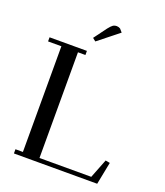

<svg xmlns="http://www.w3.org/2000/svg" viewBox="-160 -1004 956 1111"><g transform="rotate(20 318.5 -448.0)"><path d="M22 -676.8V-702.1H252V-676.8H206.1V-25.9H524.9L570.8 -143.1L598.1 -138.2L570.8 0H58.1V-25.9H104V-676.8ZM259.8 -785.2 317.9 -863.8Q333 -882.8 342.5 -889.4Q352.1 -896 366.2 -896Q371.6 -896 377.2 -894.3Q382.8 -892.6 385.7 -890.6L388.2 -889.2L404.8 -870.1L278.8 -770Z"/></g></svg>

Font: Dehuti
Style: Bold
Weight: 700
Version: Version 1.2